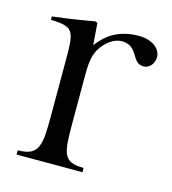

<svg xmlns="http://www.w3.org/2000/svg" viewBox="-75 -500 504 563"><g transform="rotate(15 177.0 -218.5)"><path d="M154 -434 159 -368C184 -401 219 -429 282 -429C325 -429 349 -406 349 -382C349 -365 337 -346 317 -346C279 -346 290 -401 237 -401C216 -401 190 -385 173 -356C161 -336 159 -306 159 -279V-133C159 -40 161 -13 225 -13V0H25V-13C89 -13 93 -45 93 -133V-307C93 -395 90 -405 20 -408V-418C82 -425 147 -437 147 -437Z"/></g></svg>

Font: Open Baskerville 0.0.53
Style: Normal
Weight: 400
Designer: Isaac Moore, James Puckett, Rob Mientjes
Foundry: The Open Baskerville Project
Version: 0.0.53 (g939f078)